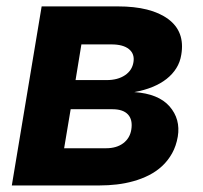

<svg xmlns="http://www.w3.org/2000/svg" viewBox="-20 -565 617 585"><path d="M16 0 106.9 -545.5H339.1Q440 -545.5 492.2 -507.1Q544.4 -468.8 532.3 -398.1Q528.8 -375.7 517.2 -357.2Q505.7 -338.8 487.4 -324.4Q469.1 -310 444.2 -299.9Q419.4 -289.8 389.2 -284.4Q462.4 -279.5 496.4 -241.1Q530.5 -202.1 521.7 -148.8Q516.7 -120 504.3 -97.8Q491.8 -75.6 474.1 -59.1Q456.3 -42.6 433.9 -31.2Q411.6 -19.9 386.7 -13Q361.9 -6 335.8 -3Q309.7 0 284.1 0ZM175.4 -113.3H302.9Q335.2 -113.3 355.5 -128.6Q375.7 -143.8 380 -169.7Q384.9 -199.9 370 -216.1Q355.1 -232.2 322.8 -232.2H195.3ZM210.2 -321H305Q338.8 -321 360.8 -335.8Q382.8 -350.5 386.7 -376.1Q390.6 -400.9 372.9 -415.3Q355.1 -429.7 319.6 -429.7H228Z"/></svg>

Font: Inter P
Style: Bold Italic
Weight: 700
Italic angle: 9.39999°
Designer: Rasmus Andersson
Foundry: rsms
Version: Version 3.018;git-588b23468